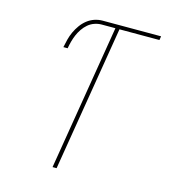

<svg xmlns="http://www.w3.org/2000/svg" viewBox="-109 -825 819 914"><g transform="rotate(15 300.0 -367.5)"><path d="M234 0 352 -716H284Q267 -716 249.5 -710Q232 -704 218 -692Q204 -680 193.5 -664.5Q183 -649 176 -632.5Q169 -616 164.5 -599Q160 -582 157 -565H136Q140 -585 145 -604.5Q150 -624 158.5 -642.5Q167 -661 179.5 -678.5Q192 -696 208.5 -709Q225 -722 244.5 -728.5Q264 -735 284 -735H572L569 -716H372L254 0Z"/></g></svg>

Font: Iosevka Aile Thin Oblique
Style: Regular
Weight: 100
Italic angle: -9°
Designer: Belleve Invis
Foundry: Belleve Invis
Version: Version 31.1.0; ttfautohint (v1.8.4)